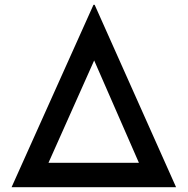

<svg xmlns="http://www.w3.org/2000/svg" viewBox="-20 -775 777 795"><path d="M28 0 367 -755H372L709 0ZM577 -51 323 -632 412 -619 154 -41 95 -101H631Z"/></svg>

Font: Reem Kufi
Style: Regular
Weight: 400
Designer: Khaled Hosny
Version: Version 1.6